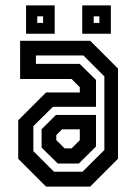

<svg xmlns="http://www.w3.org/2000/svg" viewBox="-20 -691 504 711"><path d="M150.5 0 47.5 -103V-245.5L150.5 -348.5H275.5V-368L245 -398.5H54.5V-540H314L417 -437V-103L314 0ZM180 -55H285.5L366.5 -135.5V-408L289 -485.5H113V-454.5H275L335.5 -395V-295.5H176L103.5 -224V-131.5ZM194 -85.5 134 -144.5V-212.5L187.5 -265.5H335.5V-148.5L272 -85.5ZM219.5 -141.5H245L275.5 -172V-212H209.5L188.5 -191V-172ZM284.5 -566V-671H390.5V-566ZM76.5 -566V-671H182.5V-566ZM118 -606H139.5V-630.5H118ZM327 -606H348V-630.5H327Z"/></svg>

Font: Tourney Condensed SemiBold
Style: Regular
Weight: 600
Width: 3
Designer: Tyler Finck
Foundry: Etcetera Type Co
Version: Version 1.010; ttfautohint (v1.8.3)